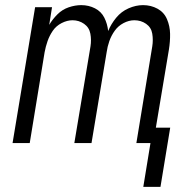

<svg xmlns="http://www.w3.org/2000/svg" viewBox="-20 -558 684 749"><path d="M539 171H606L644 -60H588L639 -365Q644 -396 643.5 -426Q643 -456 631.5 -483Q620 -510 594.5 -524Q569 -538 538 -538Q510 -538 481.5 -525.5Q453 -513 433 -488.5Q413 -464 402 -437Q399 -465 387 -489Q375 -513 350.5 -525.5Q326 -538 297 -538Q273 -538 248 -529.5Q223 -521 204 -502Q185 -483 172 -461L183 -530H117L29 0H96L154 -354Q158 -376 165.5 -397.5Q173 -419 186 -438Q199 -457 220.5 -468Q242 -479 263 -479Q288 -479 308 -465Q328 -451 332.5 -426.5Q337 -402 333 -377L270 0H337L396 -354Q399 -376 406.5 -397.5Q414 -419 427.5 -438Q441 -457 462 -468Q483 -479 504 -479Q530 -479 550 -465Q570 -451 574 -426.5Q578 -402 574 -377L512 0H567Z"/></svg>

Font: Iosevka Sparkle Light
Style: Italic
Weight: 300
Italic angle: -9°
Designer: Belleve Invis
Foundry: Belleve Invis
Version: Version 4.5.0; ttfautohint (v1.8.3)